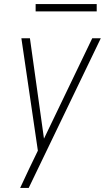

<svg xmlns="http://www.w3.org/2000/svg" viewBox="-20 -708 540 943"><path d="M79 215Q90 191 101 168Q112 145 123 121L166 32L85 -520H127L196 -27L433 -520H475L121 215ZM155 -652V-688H455V-652Z"/></svg>

Font: Iosevka Extralight Oblique
Style: Regular
Weight: 200
Italic angle: -9°
Monospace: yes
Designer: Belleve Invis
Foundry: Belleve Invis
Version: Version 32.5.0; ttfautohint (v1.8.4)